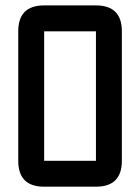

<svg xmlns="http://www.w3.org/2000/svg" viewBox="-20 -704 528 724"><path d="M341.8 0H146.5Q48.8 0 48.8 -97.7V-585.9Q48.8 -683.6 146.5 -683.6H341.8Q439.5 -683.6 439.5 -585.9V-97.7Q439.5 0 341.8 0ZM341.8 -97.7V-585.9H146.5V-97.7Z"/></svg>

Font: BabelStone Runic Ruled
Style: Regular
Weight: 400
Designer: Andrew West
Foundry: BabelStone
Version: Version 7.004 November 9, 2023